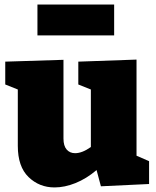

<svg xmlns="http://www.w3.org/2000/svg" viewBox="-20 -806 683 841"><path d="M219 15Q152 15 105 -30.5Q58 -76 58 -167V-414L3 -436V-536L258 -544V-199Q258 -167 272 -151Q286 -135 309 -135Q340 -135 378 -162V-414L323 -436V-536L578 -545V-124L633 -100V0L422 10L403 -61Q358 -23 310.5 -4Q263 15 219 15ZM480 -786V-651H144V-786Z"/></svg>

Font: Bitter Black
Style: Regular
Weight: 900
Designer: Sol Matas, and Bitter project Authors
Foundry: Sol Matas
Version: Version 2.001